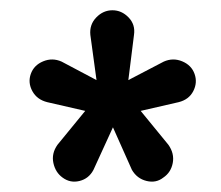

<svg xmlns="http://www.w3.org/2000/svg" viewBox="-20 -651 430 374"><path d="M146 -435 72 -452Q52 -457 43 -473.5Q34 -490 40 -507Q46 -524 64 -531.5Q82 -539 100 -531L168 -495L156 -583Q154 -603 167.5 -617Q181 -631 199 -631Q217 -631 230.5 -617Q244 -603 241 -583L230 -495L299 -531Q317 -539 335 -531.5Q353 -524 359 -507Q365 -490 356.5 -473.5Q348 -457 328 -452L254 -435L308 -369Q320 -352 316.5 -333.5Q313 -315 298 -305Q284 -294 265.5 -298.5Q247 -303 237 -320L200 -403L162 -320Q153 -303 135 -298.5Q117 -294 102 -305Q88 -315 84 -333.5Q80 -352 92 -369Z"/></svg>

Font: Beiruti ExtraBold
Style: Regular
Weight: 800
Designer: Arlette Boutros
Foundry: Boutros
Version: Version 1.41